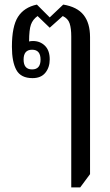

<svg xmlns="http://www.w3.org/2000/svg" viewBox="-20 -578 481 838"><path d="M291 240V-419Q291 -454 284 -475.5Q277 -497 254 -508L197 -457L144 -508Q123 -493 115 -470.5Q107 -448 107 -397Q114 -399 124 -399Q155 -399 176 -378.5Q197 -358 197 -319Q197 -284 178 -260.5Q159 -237 122 -237Q71 -237 51.5 -272.5Q32 -308 32 -374Q32 -463 58.5 -504.5Q85 -546 141 -558L197 -502L256 -558Q317 -548 345 -512.5Q373 -477 373 -416V182L330 240ZM120 -275Q157 -275 157 -318Q157 -361 120 -361Q83 -361 83 -318Q83 -275 120 -275Z"/></svg>

Font: Noto Serif Thai Condensed
Style: Regular
Weight: 400
Width: 3
Designer: Monotype Design Team
Foundry: Monotype Imaging Inc.
Version: Version 2.002; ttfautohint (v1.8.4.7-5d5b)